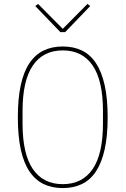

<svg xmlns="http://www.w3.org/2000/svg" viewBox="-20 -947 640 979"><path d="M300 12Q245 12 202.5 -8.5Q160 -29 130.5 -72.5Q101 -116 86 -184.5Q71 -253 71 -349Q71 -445 86 -513.5Q101 -582 130.5 -625.5Q160 -669 202.5 -689.5Q245 -710 300 -710Q355 -710 397.5 -689.5Q440 -669 469 -625.5Q498 -582 513.5 -513.5Q529 -445 529 -349Q529 -253 513.5 -184.5Q498 -116 469 -72.5Q440 -29 397.5 -8.5Q355 12 300 12ZM300 -8Q400 -8 452.5 -85Q505 -162 505 -317V-381Q505 -536 452.5 -613Q400 -690 300 -690Q200 -690 147.5 -613Q95 -536 95 -381V-317Q95 -162 147.5 -85Q200 -8 300 -8ZM288 -783 160 -916 174 -927 300 -800 426 -927 440 -916 312 -783Z"/></svg>

Font: IBM Plex Mono Thin
Style: Regular
Weight: 100
Monospace: yes
Designer: Mike Abbink, Paul van der Laan, Pieter van Rosmalen
Foundry: Bold Monday
Version: Version 2.3